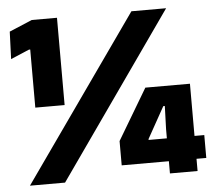

<svg xmlns="http://www.w3.org/2000/svg" viewBox="-48 -692 833 744"><g transform="rotate(-5 368.5 -319.5)"><path d="M86 -299.5V-525.5H81L9 -495L13 -601.5L102 -639H200V-299.5ZM39 0 489.5 -639H624.5L175.5 0ZM583.5 0V-172L586.5 -262H580.5L512.5 -140V-105.5L463.5 -136.5H729V-47.5H400V-142L517.5 -339.5H691V0Z"/></g></svg>

Font: Anek Bangla ExtraBold
Style: Regular
Weight: 800
Designer: Sulekha Rajkumar (Bangla), Yesha Goshar (Latin)
Foundry: Ek Type
Version: Version 1.003